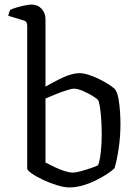

<svg xmlns="http://www.w3.org/2000/svg" viewBox="-20 -820 604 840"><path d="M283 0Q261 0 230 -9.5Q199 -19 169 -33Q139 -47 119 -61Q99 -75 99 -83V-707Q99 -715 96 -721.5Q93 -728 82 -731L16 -751Q18 -760 20.5 -767Q23 -774 25 -777Q35 -782 53.5 -787.5Q72 -793 90.5 -796.5Q109 -800 118 -800Q145 -800 162 -781.5Q179 -763 179 -736V-441Q197 -451 216.5 -461.5Q236 -472 255.5 -481Q275 -490 293.5 -495Q312 -500 328 -500Q345 -500 368.5 -492.5Q392 -485 416 -473Q440 -461 459 -448.5Q478 -436 485 -427Q494 -413 498.5 -387.5Q503 -362 505 -332.5Q507 -303 507 -278Q507 -222 499 -169Q491 -116 481 -84Q469 -72 447.5 -58Q426 -44 398.5 -30.5Q371 -17 341.5 -8.5Q312 0 283 0ZM298 -65Q312 -65 335.5 -71.5Q359 -78 380.5 -85.5Q402 -93 409 -97Q417 -117 421 -155Q425 -193 425 -230Q425 -264 423 -295.5Q421 -327 417.5 -350Q414 -373 410 -381Q405 -388 385.5 -400Q366 -412 343 -422Q320 -432 303 -432Q293 -432 270 -424.5Q247 -417 222 -407Q197 -397 179 -389V-109Q196 -100 218 -89.5Q240 -79 261.5 -72Q283 -65 298 -65Z"/></svg>

Font: Texturina Medium 12pt Light
Style: Regular
Weight: 300
Version: Version 1.002